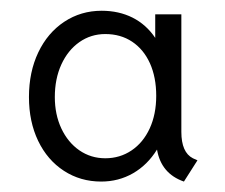

<svg xmlns="http://www.w3.org/2000/svg" viewBox="-20 -748 428 366"><path d="M35.2 -563Q35.2 -610.8 53 -648.2Q70.8 -685.5 102.5 -706.5Q134.3 -727.5 173.8 -727.5Q206.5 -727.5 232.7 -714.4Q258.8 -701.2 275.9 -675.8V-720.7H325.7V-496.6Q325.7 -457.5 347.7 -446.3L356.4 -442.4L330.6 -401.9Q287.1 -417 279.3 -462.9Q261.2 -433.6 233.6 -417.7Q206.1 -401.9 172.9 -401.9Q133.3 -401.9 101.8 -422.4Q70.3 -442.9 52.7 -479.5Q35.2 -516.1 35.2 -563ZM277.8 -565.4Q277.8 -600.6 265.9 -627.2Q253.9 -653.8 231.9 -668.5Q210 -683.1 180.7 -683.1Q153.3 -683.1 131.3 -667.7Q109.4 -652.3 96.9 -625Q84.5 -597.7 84.5 -563Q84.5 -529.8 96.9 -503.2Q109.4 -476.6 131.3 -461.4Q153.3 -446.3 180.7 -446.3Q208.5 -446.3 230.7 -461.2Q252.9 -476.1 265.4 -503.2Q277.8 -530.3 277.8 -565.4Z"/></svg>

Font: Reddit Sans Light
Style: Regular
Weight: 300
Designer: Stephen Hutchings
Foundry: Reddit
Version: Version 1.013